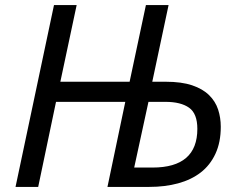

<svg xmlns="http://www.w3.org/2000/svg" viewBox="-20 -734 945 754"><path d="M41 0 192 -714H281L217 -413H489L553 -714H642L578 -413H631Q693 -413 734.5 -399Q776 -385 801 -360.5Q826 -336 836.5 -304Q847 -272 847 -236Q847 -175 826 -130Q805 -85 768 -56.5Q731 -28 679.5 -14Q628 0 566 0H402L472 -334H200L130 0ZM579 -76Q755 -76 755 -228Q755 -288 722.5 -311Q690 -334 630 -334H563L507 -76Z"/></svg>

Font: BC Sans
Style: Italic
Weight: 400
Italic angle: -12°
Designer: Monotype Design Team
Designer: Province of B.C.
Foundry: Monotype Imaging Inc.
Version: Version 2.000;GOOG;noto-source:20170915:90ef993387c0